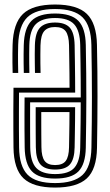

<svg xmlns="http://www.w3.org/2000/svg" viewBox="-20 -829 491 858"><path d="M226.2 9.2Q129 9.2 85.3 -32Q41.6 -73.2 40.3 -170Q39.9 -209.3 39.7 -248.5Q39.5 -287.6 39.6 -333.3Q39.8 -378.9 40.3 -437H290.8Q290.8 -467.9 290.4 -500.3Q290 -532.7 289.5 -564.8Q289.1 -596.9 288.5 -626.7Q287.6 -670.3 273.6 -689.3Q259.6 -708.2 226 -708.2Q193.6 -708.2 177.9 -690.3Q162.1 -672.4 160.9 -626Q160.5 -606 160.4 -586.6Q160.3 -567.1 160.5 -546.7Q160.7 -526.4 161.3 -503.1H136.3Q135.9 -524.9 135.6 -545.4Q135.3 -566 135.3 -586.2Q135.4 -606.5 135.9 -626.7Q137.6 -683.6 159.3 -706Q180.9 -728.3 226 -728.3Q271.4 -728.3 291.8 -705.5Q312.3 -682.6 313.5 -627.1Q314.2 -593.6 314.7 -555.6Q315.2 -517.6 315.6 -481.1Q315.9 -444.6 315.9 -415.3H65Q64.7 -367.5 64.6 -328.5Q64.5 -289.6 64.6 -251.9Q64.8 -214.3 65.3 -170.2Q66.3 -86 103.2 -48.4Q140.1 -10.9 226.2 -10.9Q309.4 -10.9 348.2 -46.6Q387 -82.3 388.6 -169.5Q389.6 -229.2 390.2 -284.6Q390.8 -340.1 390.8 -394.9Q390.8 -449.6 390.2 -507.1Q389.7 -564.6 388.4 -628.3Q386.6 -713.9 349.2 -751.3Q311.7 -788.7 226 -788.7Q140.2 -788.7 102 -751.5Q63.8 -714.2 61.2 -628.1Q60.7 -607.2 60.5 -587.2Q60.4 -567.3 60.6 -546.8Q60.9 -526.4 61.4 -503.1H36.5Q35.8 -528.4 35.6 -549.3Q35.4 -570.2 35.6 -589.4Q35.8 -608.6 36.3 -628.8Q39 -724.8 82.8 -766.8Q126.7 -808.8 226 -808.8Q324.5 -808.8 367.9 -767.1Q411.4 -725.3 413.3 -628.8Q414.6 -566.8 415.2 -510Q415.8 -453.3 415.7 -398.3Q415.7 -343.3 415.1 -286.9Q414.6 -230.5 413.5 -169.2Q412 -72.3 367.7 -31.5Q323.4 9.2 226.2 9.2ZM226.2 -31Q153.3 -31 122.3 -63.7Q91.3 -96.4 90.3 -170.7Q89.7 -212.9 89.5 -248Q89.3 -283.2 89.4 -318Q89.6 -352.8 89.8 -393.6H340.9Q340.9 -434.1 340.6 -471.8Q340.3 -509.5 339.8 -547.6Q339.3 -585.8 338.5 -627.5Q337.1 -692.2 311.5 -720.3Q285.9 -748.5 226 -748.5Q168.2 -748.5 140.5 -721.6Q112.8 -694.6 111 -627.1Q110.6 -609.6 110.5 -588.8Q110.3 -568 110.6 -546.1Q110.8 -524.3 111.3 -503.1H86.4Q85.8 -526.4 85.6 -547Q85.4 -567.6 85.5 -587.3Q85.6 -607.1 86.2 -627.7Q88.3 -703.4 120.7 -736Q153.2 -768.6 226 -768.6Q298.4 -768.6 330.1 -736Q361.9 -703.5 363.4 -628Q364.7 -557 365.3 -499.1Q365.9 -441.2 365.8 -389Q365.8 -336.8 365.1 -283.6Q364.5 -230.4 363.4 -168.7Q362 -95.3 330.6 -63.2Q299.1 -31 226.2 -31ZM226.2 -51.1Q289 -51.1 313.2 -80.4Q337.5 -109.6 338.5 -170.3Q339.2 -212.3 339.6 -237.9Q340 -263.5 340.2 -282.2Q340.4 -300.9 340.5 -320.9Q340.6 -340.9 340.7 -371.8H114.6Q114.5 -338.6 114.5 -305.3Q114.4 -272 114.6 -238.4Q114.8 -204.8 115.1 -170.8Q116 -105.7 142.1 -78.4Q168.2 -51.1 226.2 -51.1ZM226.2 -71.3Q180.8 -71.3 160.8 -94.1Q140.8 -117 140.1 -171.2Q139.9 -200.6 139.6 -230.2Q139.4 -259.7 139.4 -289.6Q139.4 -319.5 139.5 -349.9H315.7Q315.7 -318.6 315.4 -290.3Q315 -262 314.6 -233Q314.1 -204.1 313.5 -170.7Q312.6 -117.9 292.8 -94.6Q273.1 -71.3 226.2 -71.3ZM226.2 -91.4Q259.9 -91.4 273.8 -110Q287.8 -128.6 288.5 -170.9Q289.1 -197.9 289.4 -223.3Q289.8 -248.8 290.2 -274.7Q290.5 -300.6 290.5 -328.3H164.4Q164.4 -304 164.4 -278Q164.5 -251.9 164.6 -225.1Q164.8 -198.2 165.1 -171.7Q165.6 -128.3 179.5 -109.9Q193.4 -91.4 226.2 -91.4Z"/></svg>

Font: Big Shoulders Inline Display SC Thin
Style: Regular
Weight: 100
Designer: Patric King
Foundry: XO Type Co
Version: Version 2.002